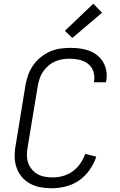

<svg xmlns="http://www.w3.org/2000/svg" viewBox="-20 -999 640 1027"><path d="M256 8Q225 8 195.5 2.5Q166 -3 140.5 -17Q115 -31 96.5 -53Q78 -75 68.5 -102.5Q59 -130 58.5 -161Q58 -192 64 -223L117 -548Q122 -575 132 -601.5Q142 -628 159 -652Q176 -676 199 -694Q222 -712 248 -723.5Q274 -735 302 -739Q330 -743 357 -743Q383 -743 409 -739.5Q435 -736 458.5 -727Q482 -718 501 -702.5Q520 -687 532.5 -665.5Q545 -644 549 -618.5Q553 -593 548 -566L547 -559H482L483 -564Q488 -591 479.5 -616.5Q471 -642 451 -657.5Q431 -673 405 -679Q379 -685 352 -685Q332 -685 312 -681.5Q292 -678 273 -669.5Q254 -661 237.5 -646.5Q221 -632 209.5 -614.5Q198 -597 191.5 -577.5Q185 -558 182 -539L128 -213Q124 -192 124 -170Q124 -148 130.5 -128.5Q137 -109 150 -93.5Q163 -78 180 -68Q197 -58 218 -54Q239 -50 261 -50Q289 -50 316.5 -57.5Q344 -65 368.5 -82.5Q393 -100 409.5 -124.5Q426 -149 436 -176L495 -161Q483 -124 459.5 -90.5Q436 -57 403 -34Q370 -11 331.5 -1.5Q293 8 256 8ZM367 -796 327 -834 479 -979 526 -931Z"/></svg>

Font: Iosevka Aile Light
Style: Italic
Weight: 300
Italic angle: -9°
Designer: Belleve Invis
Foundry: Belleve Invis
Version: Version 31.1.0; ttfautohint (v1.8.4)